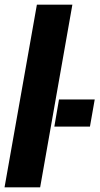

<svg xmlns="http://www.w3.org/2000/svg" viewBox="-62 -805 428 825"><path d="M-42.5 0H110.5L249 -785H96.5ZM191.5 -377.5 171.5 -261H324.5L345 -377.5Z"/></svg>

Font: Anybody UltraCondensed ExtraBold
Style: Italic
Weight: 800
Width: 1
Italic angle: -10°
Version: Version 1.113;gftools[0.9.25]